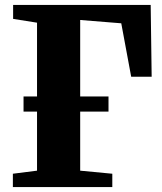

<svg xmlns="http://www.w3.org/2000/svg" viewBox="-20 -763 662 783"><path d="M32.5 0V-54.5L131 -67V-670.5L33.5 -686V-743H594.5L598.5 -450H515L474.5 -668L307 -681.5V-67L438 -54.5V0ZM76 -308V-369.5H422.5V-308Z"/></svg>

Font: Merriweather 48pt Black
Style: Regular
Weight: 900
Version: Version 2.100